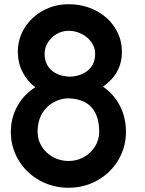

<svg xmlns="http://www.w3.org/2000/svg" viewBox="-20 -855 684 904"><path d="M573 -234Q573 -162 537 -101.5Q501 -41 439 -6Q377 29 303 29Q228 29 165.5 -6Q103 -41 67 -101.5Q31 -162 31 -234Q31 -300 61.5 -355Q92 -410 146 -444Q107 -474 85.5 -517Q64 -560 64 -611Q64 -673 96 -724Q128 -775 182.5 -805Q237 -835 303 -835Q373 -835 430.5 -805.5Q488 -776 521 -724.5Q554 -673 554 -611Q554 -509 465 -447Q516 -412 544.5 -357Q573 -302 573 -234ZM190 -602Q190 -554 221.5 -525Q253 -496 310 -494Q361 -496 394.5 -524Q428 -552 428 -603Q428 -631 411 -655.5Q394 -680 365 -695Q336 -710 303 -710Q273 -710 247 -695Q221 -680 205.5 -655Q190 -630 190 -602ZM447 -234Q447 -310 410.5 -350Q374 -390 302 -392H294Q234 -386 195.5 -344Q157 -302 157 -234Q157 -197 176.5 -165.5Q196 -134 229.5 -115.5Q263 -97 303 -97Q342 -97 375 -115.5Q408 -134 427.5 -165.5Q447 -197 447 -234Z"/></svg>

Font: Tsukimi Rounded
Style: Bold
Weight: 700
Designer: Takashi Funayama
Foundry: Takashi Funayama
Version: Version 1.032; ttfautohint (v1.8.3)